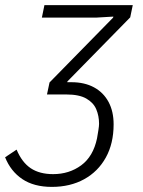

<svg xmlns="http://www.w3.org/2000/svg" viewBox="-55 -532 559 752"><path d="M148 200Q78 200 32.5 169.5Q-13 139 -35 84L10 54Q31 104 65.5 127Q100 150 153 150Q216 150 263 115.5Q310 81 325 10Q328 -7 330.5 -23Q333 -39 333 -47Q333 -78 322 -104Q311 -130 283 -146Q255 -162 205 -162H129L139 -209L388 -463L389 -467L321 -463H109L119 -512H465L455 -464L209 -213L205 -195L194 -210H225Q276 -210 313 -190Q350 -170 370 -133Q390 -96 390 -45Q390 30 359.5 85Q329 140 274.5 170Q220 200 148 200Z"/></svg>

Font: IBM Plex Sans Light
Style: Italic
Weight: 300
Italic angle: -11.31°
Designer: Mike Abbink, Paul van der Laan, Pieter van Rosmalen
Foundry: Bold Monday
Version: Version 3.201